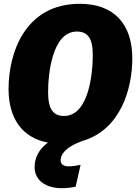

<svg xmlns="http://www.w3.org/2000/svg" viewBox="-20 -736 718 1010"><path d="M415 5C614 -54 676 -268 676 -429C676 -609 580 -716 400 -716C112 -716 25 -458 25 -268C25 -113 97 -11 232 14C184 50 162 94 162 143C162 214 223 254 305 254C331 254 356 251 378 246L404 131C382 136 361 139 342 139C314 139 299 129 299 106C299 83 316 40 415 5ZM384 -570C441 -570 468 -536 468 -447C468 -346 446 -126 317 -126C260 -126 233 -161 233 -251C233 -348 255 -570 384 -570Z"/></svg>

Font: Fira Sans Heavy
Style: Italic
Weight: 900
Italic angle: -8°
Designer: bBox Type GmbH & Carrois Corporate GbR & Edenspiekermann AG
Foundry: bBox Type GmbH & Carrois Corporate GbR & Edenspiekermann AG
Version: Version 4.301;PS 004.301;hotconv 1.0.88;makeotf.lib2.5.64775